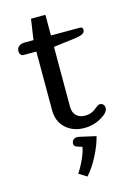

<svg xmlns="http://www.w3.org/2000/svg" viewBox="-128 -659 668 979"><g transform="rotate(-15 206.5 -170.0)"><path d="M121 -118V-427H53Q44 -427 38.5 -434Q33 -441 33 -452Q33 -468 44.5 -477.5Q56 -487 76 -487H122L138 -596H214V-487H368Q374 -487 378 -483.5Q382 -480 382 -473Q382 -460 371 -453Q360 -446 335 -442L215 -427H214V-112Q214 -80 231 -63.5Q248 -47 277 -47Q296 -47 311 -53Q326 -59 341 -72Q355 -84 364 -84Q374 -84 381 -77Q388 -70 388 -58Q388 -48 379.5 -36.5Q371 -25 354 -15Q311 13 257 13Q199 13 160 -22Q121 -57 121 -118ZM166 230Q185 202 202 164.5Q219 127 222 103L194 94Q180 89 180 76Q180 63 188 55.5Q196 48 209 48Q212 48 222 50L306 69Q294 116 267.5 167.5Q241 219 208 256Z"/></g></svg>

Font: Maitree Medium
Style: Regular
Weight: 500
Designer: CadsonDemak Team
Foundry: CadsonDemak
Version: Version 1.010